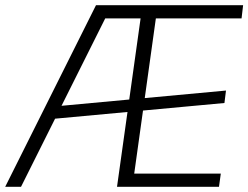

<svg xmlns="http://www.w3.org/2000/svg" viewBox="-49 -720 957 740"><path d="M321 -700H382L32 0H-29ZM164 -310 822 -371 816 -323 157 -262ZM500 -700H888L882 -649H539L557 -687L463 -13L455 -51H802L795 0H402ZM546 -700 539 -649H355L363 -700Z"/></svg>

Font: Pathway Extreme 28pt ExtraLight
Style: Italic
Weight: 250
Italic angle: -8°
Designer: Eduardo Rodriguez Tunni
Foundry: Eduardo Rodriguez Tunni
Version: Version 1.001;gftools[0.9.26]